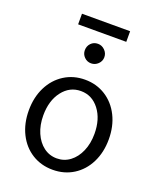

<svg xmlns="http://www.w3.org/2000/svg" viewBox="-143 -857 787 952"><g transform="rotate(20 250.0 -380.5)"><path d="M39 -229Q39 -298 66 -352Q93 -406 141 -436.5Q189 -467 250 -467Q311 -467 359 -436.5Q407 -406 434 -352Q461 -298 461 -229Q461 -160 434 -106Q407 -52 359 -22Q311 8 250 8Q189 8 141 -22Q93 -52 66 -106Q39 -160 39 -229ZM385 -230Q385 -308 347 -357.5Q309 -407 250 -407Q191 -407 153 -357.5Q115 -308 115 -230Q115 -179 132.5 -138.5Q150 -98 180.5 -75Q211 -52 250 -52Q289 -52 319.5 -75Q350 -98 367.5 -138.5Q385 -179 385 -230ZM198 -604Q198 -626 212.5 -641Q227 -656 249 -656Q270 -656 285.5 -640.5Q301 -625 301 -604Q301 -583 285.5 -568Q270 -553 249 -553Q228 -553 213 -568Q198 -583 198 -604ZM123 -769H377V-713H123Z"/></g></svg>

Font: Vazir Code FD
Style: Code-FD
Weight: 400
Foundry: DejaVu fonts team - Redesigned by Saber Rastikerdar
Version: Version 1.1.2